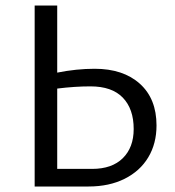

<svg xmlns="http://www.w3.org/2000/svg" viewBox="-20 -678 637 698"><path d="M549 -222Q549 -156 519 -106Q489 -56 433 -28Q377 0 302 0H106V-658H188V-414Q258 -428 324 -428Q428 -428 488.5 -373.5Q549 -319 549 -222ZM466 -209Q466 -282 426.5 -323Q387 -364 309 -364Q252 -364 188 -356V-64H315Q387 -64 426.5 -103Q466 -142 466 -209Z"/></svg>

Font: Ysabeau Medium
Style: Regular
Weight: 500
Designer: Christian Thalmann (Catharsis Fonts)
Version: Version 0.003